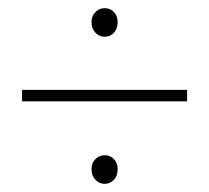

<svg xmlns="http://www.w3.org/2000/svg" viewBox="-20 -564 512 470"><path d="M34 -316V-344H438V-316ZM236 -114Q223 -114 213.5 -124Q204 -134 204 -150Q204 -165 213.5 -174.5Q223 -184 236 -184Q250 -184 259 -174.5Q268 -165 268 -150Q268 -134 259 -124Q250 -114 236 -114ZM236 -474Q223 -474 213.5 -484Q204 -494 204 -510Q204 -525 213.5 -534.5Q223 -544 236 -544Q250 -544 259 -534.5Q268 -525 268 -510Q268 -494 259 -484Q250 -474 236 -474Z"/></svg>

Font: SourceSans3VF
Style: Regular
Weight: 200
Designer: Paul D. Hunt
Foundry: Adobe
Version: Version 3.052;hotconv 1.1.0;makeotfexe 2.6.0